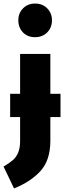

<svg xmlns="http://www.w3.org/2000/svg" viewBox="-54 -836 362 1079"><path d="M286 -178H229V-46Q229 63 175 123.5Q121 184 25 223L-34 100Q-2 81 17.5 64.5Q37 48 48 22Q59 -4 59 -44V-178H3V-309H59V-533H229V-309H286ZM238 -722Q238 -681 211.5 -654Q185 -627 143 -627Q101 -627 75 -654Q49 -681 49 -722Q49 -762 75.5 -789Q102 -816 143 -816Q185 -816 211.5 -789Q238 -762 238 -722Z"/></svg>

Font: Fira Sans Compressed ExtraBold
Style: Regular
Weight: 800
Width: 1
Designer: bBox Type GmbH & Carrois Corporate GbR & Edenspiekermann AG
Foundry: bBox Type GmbH & Carrois Corporate GbR & Edenspiekermann AG
Version: Version 4.301